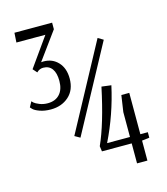

<svg xmlns="http://www.w3.org/2000/svg" viewBox="-141 -858 1056 1216"><g transform="rotate(-15 387.5 -250.0)"><path d="M513 -278 576 -270Q536 -88 455 77H605V-86L621 -194H673V77H722V113L673 119V250H605V119H410L405 84Q464 -46 513 -278ZM604 -561 301 0 266 -20 569 -582ZM316 -750V-707L184 -526Q186 -526 191.5 -526.5Q197 -527 200 -527Q258 -527 295 -487Q332 -447 332 -380Q332 -305 285 -263Q238 -221 167 -221Q126 -221 94.5 -232.5Q63 -244 52 -256L41 -268L60 -303Q62 -300 71 -292Q80 -284 104.5 -274Q129 -264 158 -264Q208 -264 236.5 -295Q265 -326 265 -382Q265 -434 245 -461.5Q225 -489 187 -489Q163 -489 145 -471L144 -470L120 -497L255 -687H65L69 -750Z"/></g></svg>

Font: Arsenal
Style: Regular
Weight: 400
Designer: Andrij Shevchenko
Foundry: Stairsfor.com
Version: Version 1.000